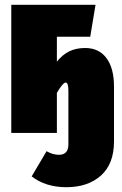

<svg xmlns="http://www.w3.org/2000/svg" viewBox="-20 -554 507 800"><path d="M455 -193V35Q455 129 400.5 177.5Q346 226 257 226Q170 226 112 181L174 76Q200 91 226 91Q265 91 265 47V-175Q265 -210 254 -210Q242 -210 217 -167V0H27V-534H378L356 -401H217V-297Q240 -326 268.5 -340Q297 -354 335 -354Q392 -354 423.5 -312Q455 -270 455 -193Z"/></svg>

Font: Fira Sans Extra Condensed Black
Style: Regular
Weight: 900
Width: 1
Designer: Carrois Corporate & Edenspiekermann AG
Foundry: Carrois Corporate GbR & Edenspiekermann AG
Version: Version 4.203